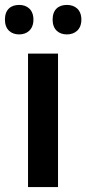

<svg xmlns="http://www.w3.org/2000/svg" viewBox="-43 -761 351 781"><path d="M-23 -681C-23 -641 2 -621 35 -621C67 -621 93 -641 93 -681C93 -722 67 -741 35 -741C2 -741 -23 -723 -23 -681ZM171 -681C171 -641 196 -621 229 -621C262 -621 288 -641 288 -681C288 -722 262 -741 229 -741C196 -741 171 -723 171 -681ZM193 0V-543H71V0Z"/></svg>

Font: Noto Sans Lao Looped SemiCondensed SemiBold
Style: Regular
Weight: 600
Width: 4
Designer: Mark Frömberg, Ben Mitchell
Foundry: The Fontpad Ltd
Version: Version 1.002